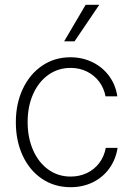

<svg xmlns="http://www.w3.org/2000/svg" viewBox="-20 -780 561 811"><path d="M46.9 -263.7Q46.9 -341.8 76.2 -404.3Q105.5 -466.8 158 -502.4Q210.4 -538.1 277.3 -538.1Q328.1 -538.1 370.6 -517.3Q413.1 -496.6 440.7 -459.2Q468.3 -421.9 475.6 -373H425.8Q419.4 -407.2 399.2 -434.6Q378.9 -461.9 347.7 -477.5Q316.4 -493.2 278.3 -493.2Q225.6 -493.2 184.3 -463.9Q143.1 -434.6 119.9 -382.6Q96.7 -330.6 96.7 -264.6Q96.7 -198.7 119.6 -146.2Q142.6 -93.8 183.8 -64Q225.1 -34.2 278.3 -34.2Q315.9 -34.2 347.2 -49.1Q378.4 -64 399.2 -91.3Q419.9 -118.7 426.8 -155.3H476.6Q469.2 -106.9 442.1 -69.1Q415 -31.2 372.6 -10.3Q330.1 10.7 278.3 10.7Q210 10.7 157.5 -24.7Q105 -60.1 75.9 -122.6Q46.9 -185.1 46.9 -263.7ZM341.8 -759.8H399.4L294.9 -605.5H251Z"/></svg>

Font: Pretendard ExtraLight
Style: Regular
Weight: 200
Designer: Base glyphs from Inter by Rasmus Andersson; Hangeul glyphs from Noto Sans CJK(Source Han Sans) by Jang Soo-young and Kan
Foundry: Kil Hyung-jin
Version: Version 1.309